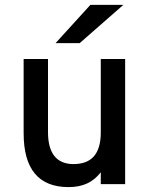

<svg xmlns="http://www.w3.org/2000/svg" viewBox="-20 -752 612 784"><path d="M260 12Q168.5 12 122.5 -43Q76.5 -98 76.5 -208V-511H176V-212.5Q176 -147.5 202.2 -114.8Q228.5 -82 280 -82Q336 -82 363.8 -114.2Q391.5 -146.5 391.5 -210.5V-511H491V0H391.5V-48.5Q367.5 -17.5 335.5 -2.8Q303.5 12 260 12ZM207 -576 349 -732H483.5L305.5 -576Z"/></svg>

Font: Overpass Medium
Style: Regular
Weight: 500
Designer: Delve Withrington, Dave Bailey, Thomas Jockin
Foundry: Delve Fonts LLC
Version: Version 4.000